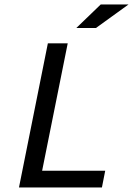

<svg xmlns="http://www.w3.org/2000/svg" viewBox="-20 -830 590 850"><path d="M431.2 0H64L191.9 -638.2H279.8L166.5 -74.2H445.8ZM548.8 -810.1 404.8 -706.1H317.9L425.8 -810.1ZM0 -638.2Z"/></svg>

Font: Code New Roman
Style: Italic
Weight: 400
Italic angle: -11°
Monospace: yes
Designer: Sam Radian
Foundry: Code New Roman
Version: Version 1.508 October 19, 2014